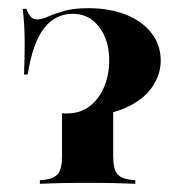

<svg xmlns="http://www.w3.org/2000/svg" viewBox="-20 -449 450 469"><path d="M172.6 -165.3Q159.7 -165.3 150.4 -165.7Q141.1 -166.1 131.5 -166.9V-172.6Q135.5 -171.8 138.3 -171.8Q141.1 -171.8 142.7 -171.8Q176.6 -171.8 199.6 -189.9Q222.6 -208.1 234.7 -237.5Q246.8 -266.9 246.8 -301.6Q246.8 -350.8 222.2 -383.1Q197.6 -415.3 158.1 -415.3Q114.5 -415.3 87.1 -379.4Q59.7 -343.5 47.6 -266.9H38.7Q40.3 -309.7 40.3 -337.9Q40.3 -366.1 39.1 -386.7Q37.9 -407.3 35.5 -427.4H44.4Q49.2 -414.5 55.2 -408.1Q61.3 -401.6 71 -401.6Q82.3 -401.6 98.4 -408.9Q114.5 -416.1 137.9 -422.6Q161.3 -429 195.2 -429Q248.4 -429 288.3 -412.9Q328.2 -396.8 350.4 -367.7Q372.6 -338.7 372.6 -300.8Q372.6 -266.1 350.8 -235.1Q329 -204 284.7 -184.7Q240.3 -165.3 172.6 -165.3ZM194.4 -2.4Q167.7 -2.4 141.5 -2Q115.3 -1.6 77.4 0V-8.9L88.7 -9.7Q112.9 -12.9 122.2 -25Q131.5 -37.1 131.5 -66.9V-170.2Q163.7 -167.7 194.8 -171.8Q225.8 -175.8 256.5 -188.7V-66.9Q256.5 -37.1 265.7 -25Q275 -12.9 300 -9.7L310.5 -8.9V0Q272.6 -1.6 246.8 -2Q221 -2.4 194.4 -2.4Z"/></svg>

Font: Playfair 144pt SemiCondensed ExtraBold
Style: Regular
Weight: 800
Width: 4
Designer: Claus Eggers Sørensen
Foundry: Claus Eggers Sørensen
Version: Version 2.203